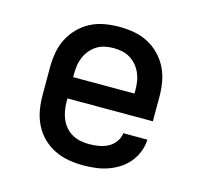

<svg xmlns="http://www.w3.org/2000/svg" viewBox="-85 -631 770 732"><g transform="rotate(15 300.0 -265.0)"><path d="M302 8Q273 8 244 3Q215 -2 188.5 -15Q162 -28 141 -49Q120 -70 107 -96.5Q94 -123 89 -152Q84 -181 84 -210V-320Q84 -349 89 -378Q94 -407 107 -433Q120 -459 140.5 -480Q161 -501 187 -514.5Q213 -528 242 -533Q271 -538 300 -538Q329 -538 358 -533Q387 -528 413 -514.5Q439 -501 459.5 -480Q480 -459 493 -433Q506 -407 511 -378Q516 -349 516 -320V-223H179V-210Q179 -193 182 -175.5Q185 -158 191.5 -142.5Q198 -127 209.5 -113.5Q221 -100 236 -91.5Q251 -83 268 -79.5Q285 -76 302 -76Q321 -76 340 -79Q359 -82 376 -90.5Q393 -99 405 -115Q417 -131 419 -150H514Q513 -125 504 -102Q495 -79 479.5 -60Q464 -41 443 -27.5Q422 -14 399 -6Q376 2 351.5 5Q327 8 302 8ZM421 -307V-320Q421 -337 418.5 -354Q416 -371 409 -387Q402 -403 391 -416Q380 -429 365.5 -438Q351 -447 334 -450.5Q317 -454 300 -454Q283 -454 266 -450.5Q249 -447 234.5 -438Q220 -429 209 -416Q198 -403 191 -387Q184 -371 181.5 -354Q179 -337 179 -320V-307Z"/></g></svg>

Font: Iosevka Slab Medium Extended
Style: Regular
Weight: 500
Width: 7
Monospace: yes
Designer: Belleve Invis
Foundry: Belleve Invis
Version: Version 11.1.1; ttfautohint (v1.8.3)